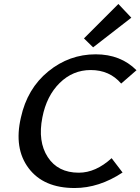

<svg xmlns="http://www.w3.org/2000/svg" viewBox="-20 -938 706 965"><path d="M448 -700 402 -745 575 -918 640 -849ZM355 7Q199 7 124 -92.5Q49 -192 85 -347Q117 -493 222.5 -579Q328 -665 461 -665Q586 -665 666 -585L589 -518Q531 -586 436 -586Q346 -586 280 -521Q214 -456 193 -348Q169 -227 220 -148.5Q271 -70 376 -70Q461 -70 541 -143L596 -71Q478 7 355 7Z"/></svg>

Font: EauTestInfant Semibold
Style: Italic
Weight: 600
Italic angle: -12°
Designer: Christian Thalmann (Catharsis Fonts)
Version: Version 0.001;PS 000.001;hotconv 1.0.88;makeotf.lib2.5.64775